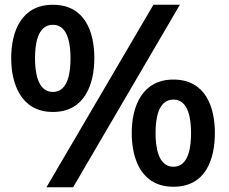

<svg xmlns="http://www.w3.org/2000/svg" viewBox="-20 -774 961 806"><path d="M287 12 735 -754H624L175 12ZM27 -530C27 -421 69 -304 202 -304C336 -304 376 -421 376 -530C376 -641 336 -754 202 -754C69 -754 27 -641 27 -530ZM127 -529C127 -582 135 -670 202 -670C268 -670 276 -582 276 -529C276 -476 268 -388 202 -388C136 -388 127 -476 127 -529ZM533 -216C533 -104 575 10 708 10C843 10 882 -104 882 -216C882 -326 842 -440 708 -440C576 -440 533 -326 533 -216ZM633 -215C633 -268 641 -356 708 -356C774 -356 782 -268 782 -215C782 -162 774 -74 708 -74C642 -74 633 -162 633 -215Z"/></svg>

Font: Bithumb Trading Sans Semibold
Style: Regular
Weight: 600
Designer: Ham Hyungwon
Foundry: Bithumb
Version: Version 0.500;FEAKit 1.0